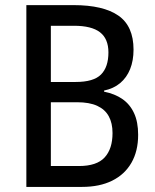

<svg xmlns="http://www.w3.org/2000/svg" viewBox="-20 -734 609 754"><path d="M83.5 -713.9H269Q385.7 -713.9 445.1 -672.6Q504.4 -631.3 504.4 -539.1Q504.4 -496.1 491 -462.6Q477.5 -429.2 451.9 -407.7Q426.3 -386.2 388.7 -378.4V-374Q430.7 -365.7 460.4 -345.2Q490.2 -324.7 506.3 -290Q522.5 -255.4 522.5 -204.6Q522.5 -140.6 496.1 -94.7Q469.7 -48.8 420.4 -24.4Q371.1 0 302.2 0H83.5ZM179.7 -412.1H277.3Q347.7 -412.1 376.7 -441.4Q405.8 -470.7 405.8 -528.3Q405.8 -581.5 372.8 -607.2Q339.8 -632.8 270.5 -632.8H179.7ZM179.7 -332.5V-82H290Q359.9 -82 390.9 -115.7Q421.9 -149.4 421.9 -211.4Q421.9 -250.5 407.2 -277.3Q392.6 -304.2 361.8 -318.4Q331.1 -332.5 282.7 -332.5Z"/></svg>

Font: Open Sans SemiCondensed Medium
Style: Regular
Weight: 500
Width: 4
Designer: Monotype Design Team
Foundry: Monotype Imaging Inc.
Version: Version 3.000